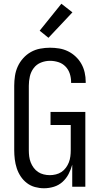

<svg xmlns="http://www.w3.org/2000/svg" viewBox="-20 -998 540 1026"><path d="M215 8Q191 8 167 1.5Q143 -5 123.5 -20Q104 -35 90.5 -55.5Q77 -76 69.5 -99Q62 -122 59 -146.5Q56 -171 56 -195V-540Q56 -566 60 -592.5Q64 -619 75 -643Q86 -667 104 -687Q122 -707 145 -720Q168 -733 194.5 -738Q221 -743 247 -743Q272 -743 296.5 -739Q321 -735 343.5 -724Q366 -713 384.5 -695.5Q403 -678 415 -656.5Q427 -635 432.5 -610.5Q438 -586 438 -561V-555H360V-559Q360 -582 353 -604Q346 -626 330 -642.5Q314 -659 292 -666Q270 -673 247 -673Q222 -673 198.5 -663.5Q175 -654 160 -634Q145 -614 139.5 -589.5Q134 -565 134 -540V-195Q134 -179 136 -162.5Q138 -146 144 -130.5Q150 -115 160 -101.5Q170 -88 183.5 -79Q197 -70 213.5 -66Q230 -62 246 -62Q262 -62 278.5 -66Q295 -70 308.5 -79Q322 -88 332 -101.5Q342 -115 348 -130.5Q354 -146 356 -162.5Q358 -179 358 -195V-330H250V-400H436V0H366V-118Q359 -92 346.5 -68Q334 -44 314 -26Q294 -8 268 0Q242 8 215 8ZM239 -796 192 -834 308 -978 367 -932Z"/></svg>

Font: Iosevka
Style: Regular
Weight: 400
Monospace: yes
Designer: Belleve Invis
Foundry: Belleve Invis
Version: Version 33.2.3; ttfautohint (v1.8.4)